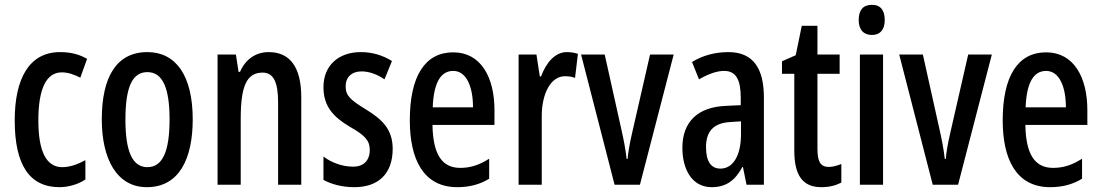

<svg xmlns="http://www.w3.org/2000/svg" viewBox="-20 -766 4566 796"><path d="M227 10C261 10 304 -1 334 -22V-102C301 -84 269 -73 238 -73C172 -73 139 -138 139 -267C139 -398 172 -466 236 -466C261 -466 286 -458 313 -444L341 -522C310 -540 275 -550 229 -550C101 -550 41 -440 41 -267C41 -81 103 10 227 10Z M779 -271C779 -453 709 -550 591 -550C461 -550 402 -444 402 -271C402 -107 464 10 589 10C723 10 779 -108 779 -271ZM500 -270C500 -402 527 -467 591 -467C654 -467 683 -402 683 -271C683 -138 654 -73 591 -73C528 -73 500 -140 500 -270Z M1094 -550C1041 -550 998 -521 975 -468H969L958 -540H882V0H978V-274C978 -410 1003 -465 1069 -465C1115 -465 1133 -423 1133 -341V0H1229V-363C1229 -488 1182 -550 1094 -550Z M1608 -149C1608 -231 1563 -272 1496 -313C1432 -352 1413 -370 1413 -408C1413 -446 1438 -470 1479 -470C1512 -470 1545 -457 1574 -437L1605 -513C1566 -537 1524 -550 1476 -550C1382 -550 1321 -493 1321 -405C1321 -323 1364 -280 1431 -240C1494 -205 1513 -182 1513 -145C1513 -100 1487 -75 1444 -75C1398 -75 1352 -93 1321 -117V-20C1355 -2 1398 10 1449 10C1549 10 1608 -46 1608 -149Z M1859 -549C1741 -549 1679 -449 1679 -267C1679 -106 1735 10 1876 10C1925 10 1969 -1 2008 -25V-108C1966 -81 1929 -70 1888 -70C1811 -70 1775 -128 1773 -248H2030V-309C2030 -447 1973 -549 1859 -549ZM1859 -472C1914 -472 1941 -406 1941 -321H1774C1778 -425 1808 -472 1859 -472Z M2330 -550C2282 -550 2245 -508 2223 -449H2218L2204 -540H2130V0H2226V-280C2225 -379 2264 -450 2322 -450C2338 -450 2352 -448 2364 -443L2376 -543C2359 -548 2345 -550 2330 -550Z M2528 0H2633L2773 -540H2675L2600 -212C2590 -169 2584 -132 2582 -107H2578C2573 -150 2565 -190 2556 -230L2487 -540H2389Z M3000 -550C2944 -550 2893 -536 2849 -509L2878 -437C2918 -460 2952 -472 2982 -472C3031 -472 3051 -436 3051 -361V-330L2988 -327C2874 -322 2809 -262 2809 -153C2809 -68 2846 10 2931 10C2990 10 3028 -18 3058 -74H3060L3075 0H3147V-362C3147 -483 3102 -550 3000 -550ZM3007 -260 3052 -263V-209C3052 -121 3019 -67 2967 -67C2929 -67 2907 -95 2907 -156C2907 -222 2939 -256 3007 -260Z M3416 -74C3379 -74 3369 -100 3369 -150V-460H3461V-540H3369V-659H3304L3279 -537L3222 -512V-460H3273V-142C3273 -40 3307 10 3385 10C3418 10 3445 3 3468 -9V-86C3450 -79 3433 -74 3416 -74Z M3595 -746C3558 -746 3540 -724 3540 -683C3540 -643 3560 -621 3595 -621C3629 -621 3648 -643 3648 -683C3648 -723 3631 -746 3595 -746ZM3641 -540H3545V0H3641Z M3847 0H3952L4092 -540H3994L3919 -212C3909 -169 3903 -132 3901 -107H3897C3892 -150 3884 -190 3875 -230L3806 -540H3708Z M4317 -549C4199 -549 4137 -449 4137 -267C4137 -106 4193 10 4334 10C4383 10 4427 -1 4466 -25V-108C4424 -81 4387 -70 4346 -70C4269 -70 4233 -128 4231 -248H4488V-309C4488 -447 4431 -549 4317 -549ZM4317 -472C4372 -472 4399 -406 4399 -321H4232C4236 -425 4266 -472 4317 -472Z"/></svg>

Font: Noto Sans Devanagari ExtraCondensed Medium
Style: Regular
Weight: 500
Width: 2
Designer: Jelle Bosma - Monotype Design Team
Foundry: Monotype Imaging Inc.
Version: Version 2.004